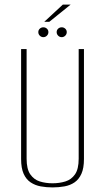

<svg xmlns="http://www.w3.org/2000/svg" viewBox="-20 -805 458 837"><path d="M209 12Q182 12 157.5 7.5Q133 3 113.5 -10Q94 -23 83 -47.5Q72 -72 72 -112V-591H96V-113Q96 -68 112 -45Q128 -22 153.5 -14Q179 -6 209 -6Q239 -6 265 -14Q291 -22 307 -45Q323 -68 323 -113V-591H346V-112Q346 -72 335 -47.5Q324 -23 305 -10Q286 3 261 7.5Q236 12 209 12ZM169 -643Q160 -643 153.5 -649.5Q147 -656 147 -665Q147 -674 153.5 -680Q160 -686 169 -686Q178 -686 184.5 -680Q191 -674 191 -665Q191 -656 184.5 -649.5Q178 -643 169 -643ZM249 -643Q240 -643 233.5 -649.5Q227 -656 227 -665Q227 -674 233.5 -680Q240 -686 249 -686Q258 -686 264.5 -680Q271 -674 271 -665Q271 -656 264.5 -649.5Q258 -643 249 -643ZM173 -710 254 -785H288L195 -710Z"/></svg>

Font: Alumni Sans SC Thin
Style: Regular
Weight: 100
Designer: Robert E. Leuschke
Foundry: Robert E. Leuschke
Version: Version 1.018